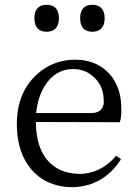

<svg xmlns="http://www.w3.org/2000/svg" viewBox="-20 -764 575 798"><path d="M364 -632C392 -632 415 -647 415 -688C415 -730 392 -744 364 -744C335 -744 313 -730 313 -688C313 -647 335 -632 364 -632ZM174 -632C202 -632 225 -647 225 -688C225 -730 202 -744 174 -744C145 -744 123 -730 123 -688C123 -647 145 -632 174 -632ZM129 -257 478 -256C483 -269 485 -289 484 -316C484 -364 472 -405 449 -439C413 -490 360 -516 289 -516C232 -515 181 -496 138 -459C79 -408 50 -337 50 -248C50 -181 65 -125 95 -80C138 -17 201 14 285 14C369 11 435 -28 483 -102L463 -117C421 -67 370 -42 310 -41C278 -42 249 -48 224 -61C161 -94 130 -160 129 -257ZM358 -294H130C135 -339 147 -376 166 -407C195 -454 235 -477 284 -477C313 -477 338 -469 360 -452C394 -426 411 -391 411 -347C412 -343 412 -339 411 -335C408 -308 390 -294 358 -294Z"/></svg>

Font: Noto Serif Tangut
Style: Regular
Weight: 400
Designer: YANG Xicheng
Foundry: Liu Zhao Studio
Version: Version 2.169